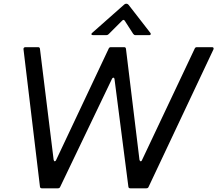

<svg xmlns="http://www.w3.org/2000/svg" viewBox="-20 -1018 1175 1038"><path d="M305 -7Q302 0 293 0H206Q197 0 196 -9L107 -752V-754Q107 -758 110 -760.5Q113 -763 117 -763H186Q195 -763 196 -754L270 -154Q272 -146 276 -146Q280 -146 283 -152L568 -756Q571 -763 580 -763H651Q660 -763 661 -754L734 -154Q736 -146 741 -146Q745 -146 747 -151L1033 -756Q1036 -763 1045 -763H1127Q1132 -763 1134 -759.5Q1136 -756 1134 -751L783 -7Q780 0 771 0H684Q675 0 674 -9L599 -591Q598 -598 593 -598Q589 -598 586 -593ZM483 -828Q476 -828 474.5 -832Q473 -836 478 -840L651 -993Q656 -998 663 -998Q670 -998 675 -992L793 -840Q795 -838 795 -834Q795 -832 793 -830Q791 -828 787 -828H712Q705 -828 700 -835L655 -905Q649 -915 641 -907L567 -833Q562 -828 555 -828Z"/></svg>

Font: Open Sauce Two
Style: Italic
Weight: 400
Italic angle: -10°
Designer: Alfredo Marco Pradil
Foundry: Creative Sauce Fz LLC
Version: Version 1.477